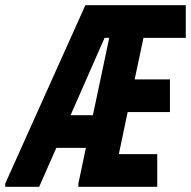

<svg xmlns="http://www.w3.org/2000/svg" viewBox="-88 -720 736 740"><path d="M214 -12 243 -150H129L63 0H-68V-12L241 -700H628V-574H465L431 -414H567V-288H404L370 -126H518V0H214ZM184 -276H270L333 -574H315Z"/></svg>

Font: Space Mono
Style: Bold Italic
Weight: 700
Italic angle: -12°
Monospace: yes
Designer: Colophon Foundry / Benjamin Critton
Foundry: Colophon Foundry
Version: Version 1.000;PS 1.000;hotconv 1.0.81;makeotf.lib2.5.63406